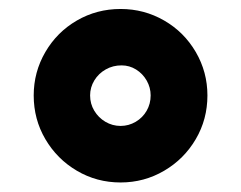

<svg xmlns="http://www.w3.org/2000/svg" viewBox="-20 -447 524 417"><path d="M241.9 -50.7Q293.2 -50.7 336.6 -76.2Q379.9 -101.6 405.2 -144.8Q430.5 -187.9 430.5 -239.7Q430.5 -290.6 405.2 -334Q379.9 -377.4 336.6 -402.4Q293.2 -427.5 241.9 -427.5Q190.1 -427.5 146.9 -402.4Q103.8 -377.4 78.5 -334Q53.2 -290.6 53.2 -239.7Q53.2 -187.9 78.5 -144.8Q103.8 -101.6 146.9 -76.2Q190.1 -50.7 241.9 -50.7ZM244.2 -305Q261.1 -305 275.6 -296Q290 -287 298.6 -272Q307.2 -256.9 307.2 -239.7Q307.2 -221.6 298.6 -206.6Q290 -191.5 274.8 -182.5Q259.5 -173.5 241.9 -173.5Q224.2 -173.5 208.9 -182.5Q193.7 -191.5 184.7 -206.6Q175.7 -221.6 175.7 -239.7Q175.7 -257.3 184.9 -272.4Q194.1 -287.5 209.8 -296.3Q225.4 -305.1 244.2 -305Z"/></svg>

Font: Arad-FD-VF Thin
Style: Regular
Weight: 100
Designer: Mohammad Darvishi
Version: Version 1.010;September 21, 2024;FontCreator 15.0.0.2992 64-